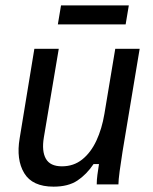

<svg xmlns="http://www.w3.org/2000/svg" viewBox="-20 -680 565 708"><path d="M177.5 8.3Q99.2 8.3 69.2 -41.7Q39.2 -91.7 52.5 -170L106.7 -500H196.7L141.7 -173.3Q133.3 -122.5 149.2 -94.6Q165 -66.7 208.3 -66.7Q251.7 -66.7 283.3 -92.1Q315 -117.5 335.4 -161.2Q355.8 -205 365 -260L405 -500H495L431.7 -120Q425.8 -82.5 421.2 -48.8Q416.7 -15 416.7 0H336.7Q336.7 -16.7 339.2 -35.4Q341.7 -54.2 345 -75H325Q299.2 -36.7 265.4 -14.2Q231.7 8.3 177.5 8.3ZM193.3 -590 205 -660H455L443.3 -590Z"/></svg>

Font: Familjen Grotesk GF
Style: Italic
Weight: 400
Designer: Anders Wikstroem, Jonas Baeckman, Matilda Gysing, Kristian Moeller
Foundry: Familjen STHML AB
Version: Version 2.000; Beta; Release 4; Build 6